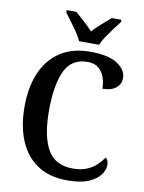

<svg xmlns="http://www.w3.org/2000/svg" viewBox="-100 -1000 806 1078"><g transform="rotate(10 302.5 -460.5)"><path d="M359 10Q257 10 188.5 -36Q120 -82 86 -164.5Q52 -247 52 -358Q52 -467 87 -549.5Q122 -632 191.5 -678Q261 -724 364 -724Q466 -724 517.5 -690.5Q569 -657 569 -609Q569 -575 541.5 -553Q514 -531 465 -531Q465 -563 455 -594Q445 -625 421.5 -645Q398 -665 358 -665Q266 -665 228.5 -584.5Q191 -504 191 -358Q191 -214 234 -137.5Q277 -61 379 -61Q425 -61 457.5 -74.5Q490 -88 512.5 -109.5Q535 -131 551 -154Q567 -141 567 -113Q567 -87 547 -58.5Q527 -30 481.5 -10Q436 10 359 10ZM290 -771Q280 -794 262 -820.5Q244 -847 224.5 -873Q205 -899 191 -918V-931H246Q268 -912 296.5 -886Q325 -860 346 -837Q367 -860 396.5 -886Q426 -912 448 -931H503V-918Q488 -899 468.5 -873Q449 -847 431 -820.5Q413 -794 404 -771Z"/></g></svg>

Font: Noto Serif SemiCondensed SemiBold
Style: Regular
Weight: 600
Width: 4
Designer: Monotype Design Team
Foundry: Monotype Imaging Inc.
Version: Version 2.013; ttfautohint (v1.8.4.7-5d5b)